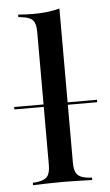

<svg xmlns="http://www.w3.org/2000/svg" viewBox="-69 -666 399 699"><g transform="rotate(-5 131.0 -316.0)"><path d="M131.5 -2.4Q103.2 -2.4 78.2 -1.6Q53.2 -0.8 23.4 0V-8.9L36.3 -9.7Q64.5 -12.9 75.8 -25.4Q87.1 -37.9 87.1 -68.5V-207.3H175V-68.5Q175 -37.9 186.3 -25.4Q197.6 -12.9 225.8 -9.7L239.5 -8.9V0Q208.9 -0.8 183.9 -1.6Q158.9 -2.4 131.5 -2.4ZM87.1 -207.3V-554.8Q87.1 -584.7 76.2 -597.2Q65.3 -609.7 34.7 -612.9L23.4 -614.5V-623.4Q41.9 -621.8 54.4 -621.4Q66.9 -621 79 -621Q106.5 -621 130.6 -623.8Q154.8 -626.6 175 -632.3V-623.4V-207.3ZM-20.2 -280.6V-289.5H282.3V-280.6Z"/></g></svg>

Font: Playfair 144pt SemiCondensed Medium
Style: Regular
Weight: 500
Width: 4
Designer: Claus Eggers Sørensen
Foundry: Claus Eggers Sørensen
Version: Version 2.203